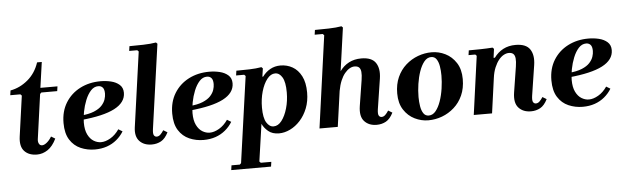

<svg xmlns="http://www.w3.org/2000/svg" viewBox="-56 -956 4611 1422"><g transform="rotate(-5 2249.0 -245.0)"><path d="M189 10Q128 10 95 -25.5Q62 -61 72 -134L114 -435L104 -445H29L34 -480Q105 -493 163.5 -542Q222 -591 248 -670H283L256 -480H383L378 -445H260L250 -435L204 -104Q201 -84 208.5 -69.5Q216 -55 232 -55Q248 -55 268 -71.5Q288 -88 303 -114L333 -96Q306 -40 268.5 -15Q231 10 189 10Z M619 10Q563 10 513.5 -11.5Q464 -33 434 -80.5Q404 -128 404 -205Q404 -292 443.5 -356Q483 -420 551 -455Q619 -490 704 -490Q744 -490 781.5 -481Q819 -472 844 -450Q869 -428 869 -390Q869 -354 848 -325Q827 -296 785.5 -274.5Q744 -253 681.5 -238.5Q619 -224 535 -216V-249Q597 -254 635.5 -270Q674 -286 694 -308Q714 -330 721.5 -353Q729 -376 729 -396Q729 -428 716.5 -441.5Q704 -455 684 -455Q652 -455 628 -428.5Q604 -402 587.5 -361Q571 -320 562.5 -275.5Q554 -231 554 -195Q554 -141 571 -106.5Q588 -72 614.5 -56Q641 -40 669 -40Q702 -40 739 -61.5Q776 -83 804 -124L834 -106Q813 -71 781 -44.5Q749 -18 708.5 -4Q668 10 619 10Z M1135 -88 1165 -70Q1142 -24 1111 -7Q1080 10 1042 10Q984 10 951 -25Q918 -60 927 -127L1005 -685L995 -695H935L940 -730Q987 -730 1042.5 -731.5Q1098 -733 1138 -740L1148 -730L1060 -104Q1055 -69 1062.5 -57Q1070 -45 1083 -45Q1098 -45 1110.5 -57Q1123 -69 1135 -88Z M1427 10Q1371 10 1321.5 -11.5Q1272 -33 1242 -80.5Q1212 -128 1212 -205Q1212 -292 1251.5 -356Q1291 -420 1359 -455Q1427 -490 1512 -490Q1552 -490 1589.5 -481Q1627 -472 1652 -450Q1677 -428 1677 -390Q1677 -354 1656 -325Q1635 -296 1593.5 -274.5Q1552 -253 1489.5 -238.5Q1427 -224 1343 -216V-249Q1405 -254 1443.5 -270Q1482 -286 1502 -308Q1522 -330 1529.5 -353Q1537 -376 1537 -396Q1537 -428 1524.5 -441.5Q1512 -455 1492 -455Q1460 -455 1436 -428.5Q1412 -402 1395.5 -361Q1379 -320 1370.5 -275.5Q1362 -231 1362 -195Q1362 -141 1379 -106.5Q1396 -72 1422.5 -56Q1449 -40 1477 -40Q1510 -40 1547 -61.5Q1584 -83 1612 -124L1642 -106Q1621 -71 1589 -44.5Q1557 -18 1516.5 -4Q1476 10 1427 10Z M1611 250 1616 215H1678L1688 205L1778 -435L1768 -445H1708L1713 -480Q1760 -480 1810 -481.5Q1860 -483 1900 -490L1910 -480L1901 -419H1907Q1931 -452 1965 -471Q1999 -490 2041 -490Q2090 -490 2130.5 -467Q2171 -444 2196 -396Q2221 -348 2221 -273Q2221 -209 2200.5 -157Q2180 -105 2146 -67.5Q2112 -30 2070.5 -10Q2029 10 1988 10Q1938 10 1907.5 -16Q1877 -42 1864 -72L1824 205L1834 215H1912L1907 250ZM1878 -191Q1878 -115 1899.5 -80Q1921 -45 1952 -45Q1986 -45 2012.5 -79.5Q2039 -114 2055 -169.5Q2071 -225 2071 -288Q2071 -364 2050 -399.5Q2029 -435 1997 -435Q1964 -435 1937 -400.5Q1910 -366 1894 -310.5Q1878 -255 1878 -191Z M2807 -88 2837 -70Q2814 -24 2783 -7Q2752 10 2714 10Q2656 10 2622.5 -26.5Q2589 -63 2601 -140L2631 -330Q2637 -368 2634.5 -391Q2632 -414 2620.5 -424.5Q2609 -435 2587 -435Q2569 -435 2550.5 -424.5Q2532 -414 2514.5 -393Q2497 -372 2483.5 -340Q2470 -308 2462 -264L2425 0H2289L2384 -685L2374 -695H2314L2319 -730Q2366 -730 2421.5 -731.5Q2477 -733 2517 -740L2527 -730L2482 -409Q2510 -448 2550 -469Q2590 -490 2642 -490Q2720 -490 2749 -446.5Q2778 -403 2767 -330L2732 -104Q2727 -69 2734.5 -57Q2742 -45 2755 -45Q2770 -45 2782.5 -57Q2795 -69 2807 -88Z M3165 -490Q3218 -490 3266.5 -466Q3315 -442 3346.5 -393.5Q3378 -345 3378 -272Q3378 -204 3354.5 -151.5Q3331 -99 3290.5 -63Q3250 -27 3200.5 -8.5Q3151 10 3098 10Q3046 10 2997 -14Q2948 -38 2916.5 -86.5Q2885 -135 2885 -208Q2885 -276 2908.5 -328.5Q2932 -381 2972.5 -417Q3013 -453 3063 -471.5Q3113 -490 3165 -490ZM3104 -25Q3134 -25 3156 -52Q3178 -79 3193 -122Q3208 -165 3215.5 -215.5Q3223 -266 3223 -312Q3223 -349 3217.5 -381.5Q3212 -414 3198 -434.5Q3184 -455 3159 -455Q3129 -455 3107 -428Q3085 -401 3070 -358Q3055 -315 3047.5 -265Q3040 -215 3040 -168Q3040 -132 3045.5 -99Q3051 -66 3065 -45.5Q3079 -25 3104 -25Z M3954 -88 3984 -70Q3961 -24 3930 -7Q3899 10 3861 10Q3803 10 3769.5 -26.5Q3736 -63 3748 -140L3778 -330Q3784 -368 3781.5 -391Q3779 -414 3767.5 -424.5Q3756 -435 3734 -435Q3716 -435 3696.5 -424.5Q3677 -414 3659.5 -392.5Q3642 -371 3628 -338Q3614 -305 3608 -260L3572 0H3436L3496 -435L3486 -445H3436L3441 -480Q3480 -480 3529 -481Q3578 -482 3618 -485L3628 -475L3619 -409H3629Q3657 -448 3697 -469Q3737 -490 3789 -490Q3867 -490 3896 -446.5Q3925 -403 3914 -330L3879 -104Q3874 -69 3881.5 -57Q3889 -45 3902 -45Q3917 -45 3929.5 -57Q3942 -69 3954 -88Z M4246 10Q4190 10 4140.5 -11.5Q4091 -33 4061 -80.5Q4031 -128 4031 -205Q4031 -292 4070.5 -356Q4110 -420 4178 -455Q4246 -490 4331 -490Q4371 -490 4408.5 -481Q4446 -472 4471 -450Q4496 -428 4496 -390Q4496 -354 4475 -325Q4454 -296 4412.5 -274.5Q4371 -253 4308.5 -238.5Q4246 -224 4162 -216V-249Q4224 -254 4262.5 -270Q4301 -286 4321 -308Q4341 -330 4348.5 -353Q4356 -376 4356 -396Q4356 -428 4343.5 -441.5Q4331 -455 4311 -455Q4279 -455 4255 -428.5Q4231 -402 4214.5 -361Q4198 -320 4189.5 -275.5Q4181 -231 4181 -195Q4181 -141 4198 -106.5Q4215 -72 4241.5 -56Q4268 -40 4296 -40Q4329 -40 4366 -61.5Q4403 -83 4431 -124L4461 -106Q4440 -71 4408 -44.5Q4376 -18 4335.5 -4Q4295 10 4246 10Z"/></g></svg>

Font: Brygada 1918
Style: Bold Italic
Weight: 700
Italic angle: -8°
Designer: Mateusz Machalski | Borys Kosmynka | Przemek Hoffer
Foundry: NIEPODLEGLA 2018
Version: Version 3.006